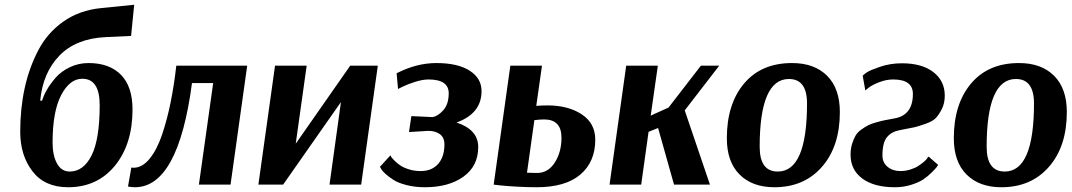

<svg xmlns="http://www.w3.org/2000/svg" viewBox="-20 -776 4504 807"><path d="M424 -620Q299 -614 229.5 -542Q160 -470 149 -353H157Q163 -374 177 -398.5Q191 -423 214 -449.5Q237 -476 273.5 -493.5Q310 -511 352 -511Q440 -511 488.5 -461.5Q537 -412 537 -316Q537 -170 463 -79.5Q389 11 266 11Q168 11 116.5 -56Q65 -123 65 -222Q65 -319 83.5 -404.5Q102 -490 140.5 -564Q179 -638 246.5 -685.5Q314 -733 405 -742L544 -756L531 -625ZM326 -445Q273 -445 237 -376Q201 -307 201 -177Q201 -123 219.5 -89Q238 -55 273 -55Q331 -55 365 -123Q399 -191 399 -334Q399 -445 326 -445Z M949 0H816L876 -427H787Q729 11 547 11Q533 11 518 8L532 -72Q535 -71 542 -71Q578 -71 609 -109Q640 -147 661.5 -211Q683 -275 697.5 -347.5Q712 -420 721 -500H1019Z M1568 -500 1498 0H1365L1413 -347L1170 0H1066L1136 -500H1269L1223 -172L1452 -500Z M1647 -468Q1731 -511 1814 -511Q1904 -511 1954 -479Q2004 -447 2004 -393Q2004 -299 1899 -261Q1990 -231 1990 -158Q1990 -78 1928 -33.5Q1866 11 1766 11Q1724 11 1689 2Q1654 -7 1634.5 -19.5Q1615 -32 1601 -44.5Q1587 -57 1582 -66L1577 -75L1621 -123Q1622 -120 1625 -115.5Q1628 -111 1639 -100Q1650 -89 1663.5 -80Q1677 -71 1699.5 -64Q1722 -57 1748 -57Q1795 -57 1821.5 -87Q1848 -117 1848 -169Q1848 -198 1829 -212Q1810 -226 1780 -226L1699 -221L1709 -288L1795 -284H1798Q1820 -287 1843 -312.5Q1866 -338 1866 -384Q1866 -442 1781 -442Q1757 -442 1725 -432Q1693 -422 1673 -412L1653 -402Z M2234 -331Q2258 -333 2281 -333Q2368 -333 2425 -295.5Q2482 -258 2482 -189Q2482 -96 2419.5 -42.5Q2357 11 2235 11Q2197 11 2152 8.5Q2107 6 2081 3L2055 0L2125 -500H2258ZM2267 -274Q2250 -274 2226 -271L2195 -50Q2211 -49 2237 -49Q2284 -49 2312 -93Q2340 -137 2340 -197Q2340 -274 2267 -274Z M2612 -500H2745L2715 -290L2790 -324L2926 -500H3003L2858 -312L2964 0H2813L2746 -238L2706 -222L2675 0H2542Z M3510 -305Q3510 -161 3435 -75Q3360 11 3235 11Q3142 11 3088.5 -42.5Q3035 -96 3035 -195Q3035 -339 3107.5 -425Q3180 -511 3309 -511Q3403 -511 3456.5 -457.5Q3510 -404 3510 -305ZM3296 -444Q3173 -444 3173 -159Q3173 -55 3249 -55Q3372 -55 3372 -341Q3372 -444 3296 -444Z M3923 -83Q3921 -79 3916.5 -73Q3912 -67 3895.5 -50.5Q3879 -34 3860 -21.5Q3841 -9 3809 1Q3777 11 3741 11Q3654 11 3604.5 -25.5Q3555 -62 3555 -126Q3555 -151 3561.5 -171.5Q3568 -192 3576 -206Q3584 -220 3601 -232Q3618 -244 3630 -250Q3642 -256 3665.5 -262.5Q3689 -269 3700.5 -271Q3712 -273 3738 -278Q3817 -291 3817 -381Q3817 -442 3734 -442Q3705 -442 3675.5 -430.5Q3646 -419 3632 -408L3617 -396L3606 -458Q3612 -464 3624.5 -472.5Q3637 -481 3679.5 -495.5Q3722 -510 3771 -510Q3855 -510 3903 -473Q3951 -436 3951 -374Q3951 -342 3938.5 -317.5Q3926 -293 3913 -279.5Q3900 -266 3868.5 -255Q3837 -244 3823 -241Q3809 -238 3772 -231Q3765 -230 3762 -229Q3728 -223 3708.5 -200Q3689 -177 3689 -122Q3689 -93 3710.5 -75Q3732 -57 3764 -57Q3786 -57 3806.5 -63.5Q3827 -70 3840.5 -79Q3854 -88 3864 -96.5Q3874 -105 3878 -112L3883 -118Z M4464 -305Q4464 -161 4389 -75Q4314 11 4189 11Q4096 11 4042.5 -42.5Q3989 -96 3989 -195Q3989 -339 4061.5 -425Q4134 -511 4263 -511Q4357 -511 4410.5 -457.5Q4464 -404 4464 -305ZM4250 -444Q4127 -444 4127 -159Q4127 -55 4203 -55Q4326 -55 4326 -341Q4326 -444 4250 -444Z"/></svg>

Font: Arsenal
Style: Bold Italic
Weight: 700
Italic angle: -9.10001°
Designer: Andrij Shevchenko
Foundry: Stairsfor
Version: Version 2.001;PS 002.001;hotconv 1.0.88;makeotf.lib2.5.64775